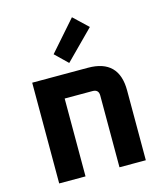

<svg xmlns="http://www.w3.org/2000/svg" viewBox="-117 -884 829 972"><g transform="rotate(-15 297.0 -398.0)"><path d="M72 0V-528H364Q526 -528 526 -366V0H388V-376Q388 -408 356 -408H210V0ZM214 -639 352 -796 427 -725 279 -576Z"/></g></svg>

Font: Oxanium
Style: Bold
Weight: 700
Designer: Severin Meyer
Version: Version 2.000